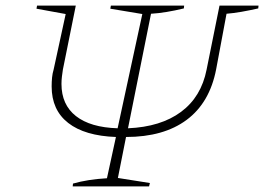

<svg xmlns="http://www.w3.org/2000/svg" viewBox="-20 -664 941 684"><path d="M239 0 240 -10Q292 -25 361 -29L393 -176Q282 -180 223 -226Q164 -272 164 -356Q164 -373 165.5 -388Q167 -403 171 -416L214 -614L110 -633L112 -644H250L204 -416Q202 -403 200.5 -390.5Q199 -378 199 -365Q199 -291 250.5 -250.5Q302 -210 399 -207L487 -614L373 -633L375 -644H636L635 -634Q569 -618 518 -615L436 -207Q553 -212 625 -265.5Q697 -319 716 -416L762 -644H901L900 -634Q869 -627 840.5 -622Q812 -617 787 -615L750 -417Q727 -298 645 -237Q563 -176 429 -176L400 -30L514 -12L511 0Z"/></svg>

Font: Piazzolla Thin
Style: Italic
Weight: 100
Italic angle: -11.3°
Designer: Juan Pablo del Peral
Foundry: Huerta Tipografica
Version: Version 1.330